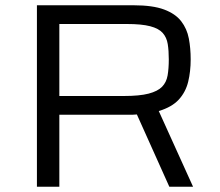

<svg xmlns="http://www.w3.org/2000/svg" viewBox="-20 -708 834 728"><path d="M120 0V-688H487Q559 -688 602 -672Q645 -656 667 -627.5Q689 -599 696 -562Q703 -525 703 -483Q703 -437 693.5 -398Q684 -359 658 -330.5Q632 -302 582 -287L712 0H622L499 -274Q491 -273 483 -273Q475 -273 467 -273H205V0ZM205 -344H449Q509 -344 543.5 -353Q578 -362 594.5 -379Q611 -396 615.5 -422Q620 -448 620 -483Q620 -516 616 -541Q612 -566 597 -583Q582 -600 549.5 -608.5Q517 -617 461 -617H205Z"/></svg>

Font: Saira Expanded
Style: Regular
Weight: 400
Width: 7
Designer: Hector Gatti with collaboration of the Omnibus-Type team
Foundry: Omnibus-Type
Version: Version 1.100; ttfautohint (v1.8.3)